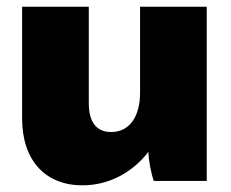

<svg xmlns="http://www.w3.org/2000/svg" viewBox="-20 -540 689 573"><path d="M225 13H227C307 13 377 -27 423 -87C423 -64 431 -22 439 0H597V-520H398V-263C398 -193 367 -146 312 -146C269 -146 245 -174 245 -232V-520H46V-186C46 -62 115 13 225 13Z"/></svg>

Font: Fixel Display Black
Style: Regular
Weight: 900
Designer: AlfaBravo + MacPaw
Foundry: Kyrylo Tkachov, Marchela Mozhyna, Serhii Makarenko, Maria Weinstein, Zakhar Kryvoshyya
Version: Version 1.211